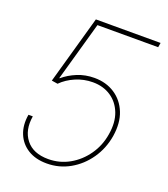

<svg xmlns="http://www.w3.org/2000/svg" viewBox="-135 -824 814 930"><g transform="rotate(20 271.5 -359.5)"><path d="M213.4 9.8Q155.8 9.8 116 -14.9Q76.2 -39.6 58.6 -82.8Q41 -126 50.3 -181.6H72.8Q60.5 -107.4 97.9 -60.1Q135.3 -12.7 212.9 -12.7Q271.5 -12.7 321.3 -40.8Q371.1 -68.8 405 -117.2Q439 -165.5 448.7 -226.1Q459.5 -290 441.2 -337.2Q422.9 -384.3 383.5 -410.4Q344.2 -436.5 290.5 -436.5Q244.6 -436.5 202.4 -418.5Q160.2 -400.4 131.3 -371.1L100.1 -376L199.2 -727.5H532.7L528.8 -704.1H215.8L129.9 -399.9H132.3Q162.6 -425.8 203.1 -442.4Q243.7 -459 290.5 -459Q350.6 -459 395.5 -429.7Q440.4 -400.4 461.4 -348.1Q482.4 -295.9 471.2 -225.1Q460 -158.2 423.1 -105Q386.2 -51.8 331.8 -21Q277.3 9.8 213.4 9.8Z"/></g></svg>

Font: Inter 17pt Thin
Style: Italic
Weight: 250
Italic angle: -9.3988°
Version: Version 4.001;git-66647c0bb